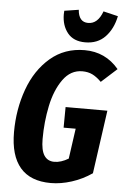

<svg xmlns="http://www.w3.org/2000/svg" viewBox="-62 -970 678 1030"><g transform="rotate(5 277.5 -455.0)"><path d="M555 -624 471 -548Q446 -573 422.5 -584.5Q399 -596 368 -596Q305 -596 264 -538.5Q223 -481 205 -394.5Q187 -308 187 -216Q187 -155 205.5 -127Q224 -99 260 -99Q296 -99 336 -123L359 -286H294L295 -397H520L472 -56Q421 -21 363 -2.5Q305 16 251 16Q141 16 86 -48.5Q31 -113 31 -239Q31 -362 70 -470Q109 -578 186 -644Q263 -710 371 -710Q483 -710 555 -624ZM242 -892Q242 -904 243 -911L320 -923Q325 -857 376 -857Q428 -857 453 -926L532 -907Q518 -838 477 -795Q436 -752 369 -752Q306 -752 274 -792Q242 -832 242 -892Z"/></g></svg>

Font: Fira Sans Extra Condensed
Style: Bold Italic
Weight: 700
Width: 3
Italic angle: -8°
Designer: Carrois Corporate & Edenspiekermann AG
Foundry: Carrois Corporate GbR & Edenspiekermann AG
Version: Version 4.203